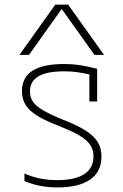

<svg xmlns="http://www.w3.org/2000/svg" viewBox="-20 -810 540 840"><path d="M231 10Q191 10 155.5 3Q120 -4 87 -18V-51Q121 -36 156 -29Q191 -22 231 -22Q309 -22 349 -48.5Q389 -75 389 -126Q389 -154 375 -175.5Q361 -197 328.5 -216.5Q296 -236 240 -258Q180 -281 144 -303Q108 -325 92 -351Q76 -377 76 -411Q76 -471 122 -500.5Q168 -530 261 -530Q295 -530 326.5 -525.5Q358 -521 405 -509V-366H371V-507L391 -480Q348 -490 320 -494Q292 -498 262 -498Q185 -498 148 -476Q111 -454 111 -410Q111 -385 124 -365.5Q137 -346 168.5 -327.5Q200 -309 254 -287Q316 -263 353.5 -239.5Q391 -216 407.5 -188.5Q424 -161 424 -125Q424 -59 374.5 -24.5Q325 10 231 10ZM65 -570 222 -790H278L435 -570H393L252 -768H248L107 -570Z"/></svg>

Font: M PLUS Code Latin ExtraLight
Style: Regular
Weight: 250
Designer: Coji Morishita
Foundry: UNDERFOREST DESIGN
Version: Version 1.002; ttfautohint (v1.8.3)